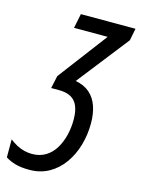

<svg xmlns="http://www.w3.org/2000/svg" viewBox="-192 -605 668 912"><g transform="rotate(15 142.0 -149.0)"><path d="M43.5 240.2Q3.4 240.2 -24.9 232.2Q-53.2 224.1 -73.7 210.4V122.1Q-57.6 134.8 -39.6 144.5Q-21.5 154.3 -2 159.2Q17.6 164.1 36.1 164.1Q75.2 164.1 103.8 146.5Q132.3 128.9 150.4 98.9Q168.5 68.8 177.5 32Q186.5 -4.9 186.5 -43.9Q186.5 -84.5 175.5 -110.6Q164.6 -136.7 141.6 -149.4Q118.7 -162.1 82.5 -162.1H44.4L57.6 -224.1L240.7 -466.3H75.2L89.8 -537.6H358.4L346.7 -478L148.4 -224.6Q191.4 -216.8 218.3 -193.1Q245.1 -169.4 257.8 -132.8Q270.5 -96.2 270.5 -48.3Q270.5 7.3 255.6 59.1Q240.7 110.8 211.4 151.9Q182.1 192.9 139.9 216.6Q97.7 240.2 43.5 240.2Z"/></g></svg>

Font: Open Sans Condensed Medium
Style: Italic
Weight: 500
Width: 3
Italic angle: -12°
Designer: Monotype Design Team
Foundry: Monotype Imaging Inc.
Version: Version 3.000